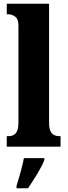

<svg xmlns="http://www.w3.org/2000/svg" viewBox="-20 -780 359 1021"><path d="M16 -56H26Q51 -56 64.5 -72Q78 -88 78 -127V-645Q78 -679 60.5 -691.5Q43 -704 26 -704H16V-760H241V-127Q241 -88 255 -72Q269 -56 294 -56H302V0H16ZM68 208Q100 104 107 61H216V71Q205 100 180 141.5Q155 183 129 221H68Z"/></svg>

Font: Noto Serif CondBlack
Style: Regular
Weight: 900
Width: 3
Designer: Monotype Design Team
Foundry: Monotype Imaging Inc.
Version: Version 1.001